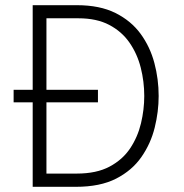

<svg xmlns="http://www.w3.org/2000/svg" viewBox="-20 -720 710 740"><path d="M32.5 -325.5V-374H357.5V-325.5ZM106 0V-700H276.5Q364.5 -700 424.8 -670Q485 -640 521.8 -589.8Q558.5 -539.5 575 -477.2Q591.5 -415 591.5 -350Q591.5 -289.5 576.2 -228Q561 -166.5 525 -114.8Q489 -63 427.5 -31.5Q366 0 272.5 0ZM159 -51H276Q352 -51 402.2 -77.8Q452.5 -104.5 481.8 -148.5Q511 -192.5 523.5 -245.2Q536 -298 536 -350Q536 -405.5 522.5 -459Q509 -512.5 479.2 -555.5Q449.5 -598.5 401 -624Q352.5 -649.5 282.5 -649.5H159Z"/></svg>

Font: Overpass ExtraLight
Style: Regular
Weight: 250
Designer: Delve Withrington, Dave Bailey, Thomas Jockin
Foundry: Delve Fonts LLC
Version: Version 4.000